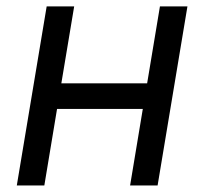

<svg xmlns="http://www.w3.org/2000/svg" viewBox="-20 -565 622 585"><path d="M206 -545.5 166.9 -311.1H428.3L467.3 -545.5H551.1L460.2 0H376.4L415.1 -233H153.8L115.1 0H31.2L122.2 -545.5Z"/></svg>

Font: Inter UI
Style: Italic
Weight: 400
Italic angle: -9.39999°
Designer: Rasmus Andersson
Foundry: rsms
Version: 3.2;8d6f07862